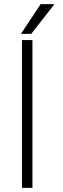

<svg xmlns="http://www.w3.org/2000/svg" viewBox="-20 -915 308 935"><path d="M82 -750H132L243 -892V-895H178L82 -750ZM87 0H138V-720H87V0Z"/></svg>

Font: ChivoLight
Style: Regular
Weight: 300
Designer: Hector Gatti
Foundry: Omnibus-Type
Version: Version 1.004;PS 001.004;hotconv 1.0.88;makeotf.lib2.5.64775